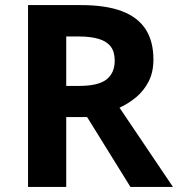

<svg xmlns="http://www.w3.org/2000/svg" viewBox="-20 -734 699 754"><path d="M297.9 -714Q394.8 -714 457.7 -690.5Q520.6 -667 551.6 -619.6Q582.5 -572.1 582.5 -500.2Q582.5 -451 564 -414.5Q545.4 -378 514.9 -352.5Q484.4 -327.1 449.4 -311.1L659.1 0H492.2L322.1 -274.3H240.1V0H90.1V-714ZM287 -590.8H240.1V-396.6H290.1Q365.3 -396.6 397.9 -421.7Q430.5 -446.9 430.5 -496.2Q430.5 -530.4 415 -551Q399.4 -571.6 367.8 -581.2Q336.2 -590.8 287 -590.8Z"/></svg>

Font: Noto Sans Hebrew
Style: Regular
Weight: 400
Designer: Monotype Design Team
Foundry: Monotype Imaging Inc.
Version: Version 2.003;January 10, 2023;FontCreator 14.0.0.2877 64-bi